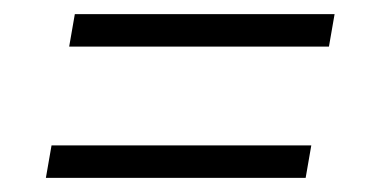

<svg xmlns="http://www.w3.org/2000/svg" viewBox="-20 -391 541 272"><path d="M78 -325 86 -371H454L446 -325ZM45 -139 53 -185H421L413 -139Z"/></svg>

Font: Archivo Condensed Thin
Style: Italic
Weight: 250
Width: 3
Italic angle: -10°
Designer: Hector Gatti
Foundry: Omnibus-Type
Version: Version 2.001